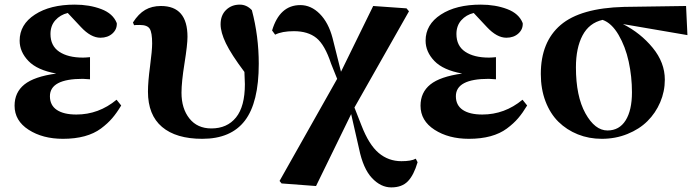

<svg xmlns="http://www.w3.org/2000/svg" viewBox="-20 -583 3014 830"><path d="M483.9 -151.9 503.9 -127Q484.9 -95.2 465.3 -72.3Q445.8 -49.3 416.3 -27.3Q386.7 -5.4 345.5 5.9Q304.2 17.1 252 17.1Q164.6 17.1 103.8 -22Q43 -61 43 -126Q43 -183.6 85.4 -217.8Q127.9 -252 223.1 -265.1Q141.1 -279.8 103 -319.3Q64.9 -358.9 64.9 -407.2Q64.9 -477.1 130.9 -520Q196.8 -563 303.2 -563Q366.7 -563 417.7 -543.7Q468.8 -524.4 484.9 -482.9Q486.3 -456.5 466.1 -438.2Q445.8 -419.9 414.1 -419.9Q373 -419.9 330.1 -465.8L272.9 -526.9Q240.2 -519 219.2 -495.4Q198.2 -471.7 198.2 -436Q198.2 -384.8 236.1 -359.4Q273.9 -334 338.9 -334Q349.6 -334 369.1 -335.9V-240.2Q346.7 -242.2 337.9 -242.2Q195.8 -242.2 195.8 -167Q195.8 -127.9 225.6 -107.9Q255.4 -87.9 310.1 -87.9Q406.7 -87.9 483.9 -151.9Z M559.6 -474.1 554.7 -485.8Q578.6 -523.4 607.7 -540.3Q636.7 -557.1 675.8 -557.1Q790.5 -557.1 790.5 -423.8Q790.5 -390.1 777.6 -309.3Q764.6 -228.5 764.6 -182.1Q764.6 -113.8 798.8 -70.8Q833 -27.8 893.6 -27.8Q961.9 -27.8 1000.2 -75.2Q1038.6 -122.6 1038.6 -219.2Q1038.6 -235.8 1036.6 -272Q979.5 -348.1 956.5 -395.8Q933.6 -443.4 933.6 -478Q933.6 -517.1 957.3 -540Q981 -563 1016.6 -563Q1046.4 -563 1068.8 -539.1Q1098.6 -426.8 1098.6 -307.1Q1098.6 -140.1 1038.6 -61.5Q978.5 17.1 854.5 17.1Q741.2 17.1 680.4 -34.4Q619.6 -85.9 619.6 -187Q619.6 -229 628.7 -297.1Q637.7 -365.2 637.7 -395Q637.7 -442.4 627.2 -458.7Q616.7 -475.1 584.5 -475.1Q563.5 -475.1 559.6 -474.1Z M1777.3 103 1785.2 118.2Q1769 173.8 1743.4 200.4Q1717.8 227.1 1671.4 227.1Q1626 227.1 1587.9 186.5Q1549.8 146 1532.2 60.1L1498 -89.8L1346.2 221.2L1197.3 210L1188.5 199.2L1437.5 -242.2L1411.1 -308.1Q1384.3 -389.2 1347.9 -418.7Q1311.5 -448.2 1250.5 -448.2Q1198.7 -448.2 1169.4 -433.1L1156.2 -451.2Q1189 -561 1278.3 -561Q1324.7 -561 1362.3 -523.2Q1399.9 -485.4 1417.5 -418.9L1454.1 -272.9L1593.3 -557.1L1737.3 -546.9L1748 -534.2L1512.2 -118.2L1542.5 -41Q1574.7 42.5 1616.9 78.1Q1659.2 113.8 1715.3 113.8Q1758.3 113.8 1777.3 103Z M2238.8 -151.9 2258.8 -127Q2239.7 -95.2 2220.2 -72.3Q2200.7 -49.3 2171.1 -27.3Q2141.6 -5.4 2100.3 5.9Q2059.1 17.1 2006.8 17.1Q1919.4 17.1 1858.6 -22Q1797.9 -61 1797.9 -126Q1797.9 -183.6 1840.3 -217.8Q1882.8 -252 1978 -265.1Q1896 -279.8 1857.9 -319.3Q1819.8 -358.9 1819.8 -407.2Q1819.8 -477.1 1885.7 -520Q1951.7 -563 2058.1 -563Q2121.6 -563 2172.6 -543.7Q2223.6 -524.4 2239.7 -482.9Q2241.2 -456.5 2220.9 -438.2Q2200.7 -419.9 2168.9 -419.9Q2127.9 -419.9 2085 -465.8L2027.8 -526.9Q1995.1 -519 1974.1 -495.4Q1953.1 -471.7 1953.1 -436Q1953.1 -384.8 1991 -359.4Q2028.8 -334 2093.8 -334Q2104.5 -334 2124 -335.9V-240.2Q2101.6 -242.2 2092.8 -242.2Q1950.7 -242.2 1950.7 -167Q1950.7 -127.9 1980.5 -107.9Q2010.3 -87.9 2064.9 -87.9Q2161.6 -87.9 2238.8 -151.9Z M2951.7 -431.2 2672.9 -479Q2749 -440.4 2801.5 -376.5Q2854 -312.5 2854 -238.8Q2854 -187.5 2834 -140.9Q2814 -94.2 2778.8 -59.3Q2743.7 -24.4 2692.1 -3.7Q2640.6 17.1 2581.5 17.1Q2525.9 17.1 2477.8 -2.2Q2429.7 -21.5 2394 -56.6Q2358.4 -91.8 2338.1 -145Q2317.9 -198.2 2317.9 -263.2Q2317.9 -401.9 2403.6 -475.1Q2489.3 -548.3 2677.7 -553.2L2945.8 -557.1ZM2606 -19Q2657.2 -19 2684.6 -62.7Q2711.9 -106.4 2711.9 -184.1Q2711.9 -251.5 2697.8 -316.7Q2683.6 -381.8 2653.8 -432.6Q2624 -483.4 2585 -497.1Q2526.9 -483.9 2498.3 -429.9Q2469.7 -376 2469.7 -292Q2469.7 -167 2510.7 -93Q2551.8 -19 2606 -19Z"/></svg>

Font: Noto Serif JP Black
Style: Regular
Weight: 900
Designer: Ryoko NISHIZUKA  (kana & ideographs); Frank Grießhammer (Latin, Greek & Cyrillic); Wenlong ZHANG  (bopomofo); Sandoll Co
Foundry: Adobe Systems Incorporated
Version: Version 1.001;PS 1.001;hotconv 16.6.54;makeotf.lib2.5.65590